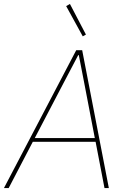

<svg xmlns="http://www.w3.org/2000/svg" viewBox="-32 -952 646 972"><path d="M519 0H497L452 -234H134L12 0H-12L354 -698H384ZM448 -253 394 -534 367 -673H364L291 -534L144 -253ZM387 -768 303 -921 322 -932 403 -777Z"/></svg>

Font: IBM Plex Sans Thin
Style: Italic
Weight: 250
Italic angle: -11.31°
Designer: Mike Abbink, Paul van der Laan, Pieter van Rosmalen
Foundry: Bold Monday
Version: Version 3.201